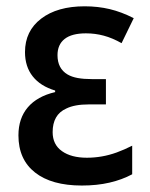

<svg xmlns="http://www.w3.org/2000/svg" viewBox="-20 -570 468 600"><path d="M235.8 9.8Q141.1 9.8 89.4 -31Q37.6 -71.8 37.6 -147Q37.6 -200.2 66.9 -234.6Q96.2 -269 152.3 -282.2V-287.1Q106.4 -300.8 82.3 -331.3Q58.1 -361.8 58.1 -407.2Q58.1 -473.1 108.6 -511.7Q159.2 -550.3 244.6 -550.3Q286.1 -550.3 323 -541.5Q359.9 -532.7 397.9 -513.2L359.9 -435.1Q331.5 -451.2 304.4 -458.5Q277.3 -465.8 248.5 -465.8Q204.1 -465.8 181.9 -448.2Q159.7 -430.7 159.7 -397.5Q159.7 -356 190.9 -337.4Q204.1 -329.6 222.9 -326.2Q241.7 -322.8 266.6 -322.8H311V-243.7H257.3Q213.4 -243.7 187.5 -231Q165.5 -221.2 155 -202.6Q144.5 -184.1 144.5 -157.2Q144.5 -118.2 173.6 -97.7Q202.6 -77.1 251.5 -77.1Q274.9 -77.1 297.9 -81.1Q320.8 -85 344.5 -93.5Q368.2 -102.1 393.1 -114.7V-25.4Q361.3 -8.3 322.3 0.7Q283.2 9.8 235.8 9.8Z"/></svg>

Font: Open Sans
Style: Regular
Weight: 600
Width: 3
Foundry: Ascender Corporation
Version: Version 1.000